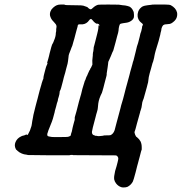

<svg xmlns="http://www.w3.org/2000/svg" viewBox="-20 -659 799 844"><path d="M681 -639Q689 -639 706 -639Q725 -639 731 -636Q753 -624 758 -605Q759 -602 759 -596Q759 -583 752 -573Q748 -567 740 -561Q734 -556 727 -554Q723 -553 714 -552.5Q705 -552 702.5 -551Q700 -550 697 -548Q692 -542 690 -534Q690 -531 688.5 -524Q687 -517 686 -515Q685 -507 682 -497Q681 -492 677.5 -479.5Q674 -467 672.5 -463Q671 -459 670 -455Q669 -451 667 -445Q665 -439 664 -435Q663 -431 661 -423.5Q659 -416 658.5 -411.5Q658 -407 657.5 -405.5Q657 -404 655.5 -397.5Q654 -391 653 -388Q651 -385 647 -369Q645 -361 643.5 -356Q642 -351 641 -347.5Q640 -344 638 -337Q633 -319 632 -305Q632 -299 628 -286Q627 -282 625.5 -276Q624 -270 621.5 -261.5Q619 -253 616 -242Q611 -222 608 -217Q605 -210 604 -199Q603 -187 598 -173Q596 -169 596 -166Q595 -163 589 -141Q586 -131 582 -116Q574 -84 572 -81Q570 -77 574 -67L578 -59L583 -55Q592 -48 598 -37Q603 -26 603 -12V-2L600 7Q598 17 594.5 28.5Q591 40 590 45Q589 50 587 56.5Q585 63 583 71Q581 79 580 83Q579 87 576 99Q567 133 564 139Q556 154 541 162Q534 165 524 165Q517 165 514 164Q500 160 490 147Q484 139 482 130Q480 119 486 93Q493 71 497 54Q500 42 500 38Q500 34 498 31Q496 26 490 24Q487 24 395.5 23.5Q304 23 302 23Q300 23 299 22Q299 22 296 22Q293 22 292 22Q289 23 284.5 23.5Q280 24 193 23.5Q106 23 104 22.5Q102 22 101 22Q100 22 97 21Q85 20 76 16Q64 11 57 4Q52 -1 52 -1V0L51 -1L49 -5Q42 -19 48 -34Q55 -51 72 -59Q77 -62 83 -63Q92 -65 95 -68Q97 -69 97 -67Q97 -66 99 -66Q101 -66 101 -66Q103 -67 105 -72L106 -74L109 -80Q111 -84 111.5 -85Q112 -86 113 -89Q114 -92 114 -92.5Q114 -93 116 -98Q119 -105 120 -114Q121 -123 122 -128Q123 -131 123 -132.5Q123 -134 125 -143Q127 -152 127 -154.5Q127 -157 136 -191Q138 -199 141 -210Q144 -221 145.5 -226.5Q147 -232 149.5 -242.5Q152 -253 155 -263.5Q158 -274 163 -291V-292L169 -310Q171 -310 171 -318Q171 -322 175 -337Q183 -368 184 -369Q185 -371 186.5 -374Q188 -377 188.5 -379.5Q189 -382 188 -383Q187 -383 187 -383Q187 -383 189 -389.5Q191 -396 192.5 -401.5Q194 -407 195.5 -413Q197 -419 198 -424Q207 -459 209 -463L213 -470Q214 -473 214.5 -473.5Q215 -474 216 -477Q217 -480 218 -482.5Q219 -485 219.5 -486Q220 -487 221 -490Q223 -495 225 -506Q225 -508 225 -509.5Q225 -511 225.5 -514Q226 -517 226 -518Q226 -519 227 -522V-530V-531Q227 -532 228 -537.5Q229 -543 228 -546Q227 -552 218 -561Q207 -572 204 -579Q194 -598 206 -617Q213 -626 222 -632Q228 -636 236 -638Q237 -638 240 -638.5Q243 -639 246.5 -639Q250 -639 253.5 -639Q257 -639 259.5 -639Q262 -639 262 -639L268 -637Q275 -637 277.5 -636.5Q280 -636 306.5 -636Q333 -636 334.5 -635.5Q336 -635 339 -635Q346 -635 355 -631Q357 -630 358 -630Q359 -630 362 -628.5Q365 -627 365 -627Q365 -627 369 -623Q375 -618 379 -618Q382 -618 389 -625Q400 -635 411 -638Q415 -639 457.5 -639Q500 -639 502 -638.5Q504 -638 509 -637.5Q514 -637 519 -636Q524 -635 530 -635Q541 -633 549 -630Q560 -624 565 -612Q569 -606 569 -593Q569 -584 568 -581Q564 -570 549 -563Q541 -559 521 -557Q516 -556 513.5 -555.5Q511 -555 509 -554Q507 -553 506 -550Q505 -547 504 -544.5Q503 -542 502 -535Q501 -528 501 -524Q500 -516 495 -500Q493 -494 488 -473Q480 -442 478 -437Q474 -430 468 -414Q465 -408 461 -398L456 -387L455 -377Q453 -366 453 -362Q451 -345 449 -336Q449 -333 449 -330.5Q449 -328 448 -325Q442 -302 439 -291Q437 -281 435 -275Q433 -269 431.5 -262.5Q430 -256 428 -251Q415 -226 412 -204Q410 -188 410 -184Q410 -179 406 -166Q404 -159 403 -156Q402 -153 400 -144Q384 -85 384 -79Q384 -66 395 -64Q397 -64 397 -63Q396 -62 404 -62Q406 -62 409 -61Q412 -60 420 -61Q434 -62 435 -63Q436 -64 449.5 -64Q463 -64 466 -65Q471 -67 476 -72.5Q481 -78 484 -87Q485 -91 488 -102.5Q491 -114 493.5 -123.5Q496 -133 498 -140Q505 -166 510 -185Q512 -194 512.5 -195.5Q513 -197 515.5 -205.5Q518 -214 521 -224Q524 -234 526.5 -245Q529 -256 533 -270.5Q537 -285 539.5 -294Q542 -303 543 -307Q544 -311 545.5 -316Q547 -321 549 -329Q551 -337 553 -345Q555 -353 557 -359Q558 -365 562 -377Q565 -390 566 -391Q567 -392 567 -394Q567 -396 576 -430Q580 -444 582 -455L587 -470L588 -474Q588 -474 594 -497Q595 -503 597 -510.5Q599 -518 601 -522Q605 -538 605 -543Q605 -545 606 -546Q613 -551 600 -560Q589 -569 586 -582Q585 -584 585 -590Q585 -596 585 -597Q586 -599 586.5 -603.5Q587 -608 590 -613.5Q593 -619 596.5 -622.5Q600 -626 601.5 -627Q603 -628 604 -629Q605 -630 605.5 -630Q606 -630 607 -630.5Q608 -631 609.5 -631.5Q611 -632 611.5 -632.5Q612 -633 613.5 -633Q615 -633 617 -634Q621 -635 629 -636Q632 -636 637 -637Q645 -638 646 -638Q646 -639 659 -639Q672 -639 681 -639ZM382 -575Q377 -577 372 -570Q361 -554 343 -552Q339 -552 338 -552H337H326L325 -551Q321 -549 321 -542Q320 -539 317 -528Q315 -521 311.5 -507.5Q308 -494 307 -490Q306 -486 302 -473Q298 -456 294 -449Q293 -445 291.5 -442Q290 -439 288 -433Q283 -421 282 -416Q282 -412 280.5 -403Q279 -394 279 -390.5Q279 -387 277 -379Q275 -371 271 -357Q268 -343 266.5 -339Q265 -335 263.5 -329Q262 -323 260.5 -318.5Q259 -314 257 -304Q247 -264 244.5 -261.5Q242 -259 242 -252Q242 -246 238 -233Q236 -228 235 -223.5Q234 -219 234 -216Q230 -206 227 -192Q226 -187 223.5 -179.5Q221 -172 220 -165Q211 -130 208 -124Q206 -120 202 -109Q198 -98 196.5 -95Q195 -92 193 -86.5Q191 -81 190 -77Q186 -68 189 -62Q191 -59 207 -57Q216 -56 244 -56.5Q272 -57 275 -57Q282 -58 282.5 -58.5Q283 -59 284.5 -59.5Q286 -60 288 -61Q292 -63 292 -69Q292 -71 293 -73Q296 -80 297 -87Q297 -90 299 -97Q301 -104 302 -109Q305 -121 306 -124Q307 -125 307 -127Q307 -129 308 -131Q310 -138 308 -139Q307 -139 316 -169Q321 -187 327 -212Q330 -222 331 -226Q332 -230 333.5 -235Q335 -240 336.5 -245Q338 -250 342 -268L353 -304Q354 -304 356 -310Q357 -313 358 -316Q359 -318 360 -321Q362 -324 362 -325Q362 -326 362.5 -326Q363 -326 363.5 -327.5Q364 -329 365 -331.5Q366 -334 366 -334Q366 -334 371 -345Q373 -349 373 -349.5Q373 -350 373.5 -350Q374 -350 375 -352L376 -354L377 -356Q377 -358 377.5 -358Q378 -358 378 -359Q378 -360 379 -360Q379 -360 380 -361.5Q381 -363 382 -365.5Q383 -368 383.5 -369.5Q384 -371 385 -372Q387 -375 386 -381Q385 -393 387 -406Q388 -412 388 -415.5Q388 -419 388 -421Q389 -425 389 -429Q389 -431 390 -433Q391 -435 390.5 -436.5Q390 -438 391 -441Q392 -444 391.5 -446.5Q391 -449 395 -462Q401 -487 407 -509Q415 -540 412 -547Q411 -549 411.5 -549Q412 -549 414 -546L415 -543L416 -545Q419 -552 409 -555Q406 -555 406 -555H404Q401 -557 399 -558L393 -563L387 -570Q383 -574 382 -575Z"/></svg>

Font: TT2020 Style E
Style: Italic
Weight: 400
Italic angle: -15°
Version: Version 0.2.000